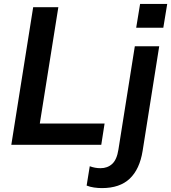

<svg xmlns="http://www.w3.org/2000/svg" viewBox="-20 -742 877 984"><path d="M38 0 150 -705H279L184 -109H516L499 0ZM678 -600 698 -722H837L817 -600ZM502 222Q483 222 462 219Q441 216 424 209L440 110Q467 120 495 120Q531 120 555 98Q579 76 587 24L671 -505H796L711 31Q696 125 645 173.5Q594 222 502 222Z"/></svg>

Font: Mulish
Style: Bold Italic
Weight: 700
Italic angle: -9°
Designer: Vernon Adams
Foundry: Vernon Adams
Version: Version 3.603; ttfautohint (v1.8.3)